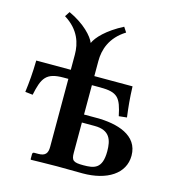

<svg xmlns="http://www.w3.org/2000/svg" viewBox="-103 -770 786 859"><g transform="rotate(15 290.0 -340.5)"><path d="M295 -256V-392H333C415 -392 430 -371 447 -289L484 -293C478 -339 474 -376 472 -434H295V-504C295 -556 313 -616 382 -659L367 -682C293 -644 253 -601 241 -573C230 -601 188 -648 114 -682L99 -659C169 -616 186 -556 186 -504V-434H26C25 -376 21 -332 15 -286L50 -282C67 -363 83 -392 164 -392H186V-77C186 -48 176 -33 143 -33H124C119 -33 116 -30 116 -24V-1L118 1C118 1 203 -1 239 -1L357 0C469 0 548 -49 548 -133C548 -228 449 -256 353 -256ZM438 -124C438 -42 400 -36 350 -36C304 -36 295 -43 295 -79V-219H354C425 -219 438 -176 438 -124Z"/></g></svg>

Font: Libertinus Serif Semibold
Style: Regular
Weight: 600
Designer: Philipp H. Poll, Khaled Hosny
Foundry: Caleb Maclennan
Version: Version 7.050;RELEASE